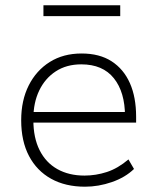

<svg xmlns="http://www.w3.org/2000/svg" viewBox="-20 -697 591 725"><path d="M301 8Q227 8 173 -22Q119 -52 89.5 -108Q60 -164 60 -243Q60 -318 88.5 -374.5Q117 -431 168 -463Q219 -495 288 -495Q356 -495 401.5 -465.5Q447 -436 470.5 -383Q494 -330 494 -256V-234H89V-274H472L452 -258Q452 -349 410 -401.5Q368 -454 287 -454Q231 -454 190.5 -427.5Q150 -401 128 -355Q106 -309 106 -249V-243Q106 -177 129.5 -130Q153 -83 196.5 -58.5Q240 -34 299 -34Q342 -34 383.5 -47.5Q425 -61 465 -95L486 -59Q453 -27 402.5 -9.5Q352 8 301 8ZM144 -636V-677H434V-636Z"/></svg>

Font: Nunito Sans 10pt ExtraLight
Style: Regular
Weight: 250
Designer: Vernon Adams
Foundry: Vernon Adams
Version: Version 3.101;gftools[0.9.27]